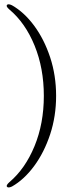

<svg xmlns="http://www.w3.org/2000/svg" viewBox="-20 -740 332 876"><path d="M236 -302.5Q236 -209.5 208.8 -127Q181.5 -44.5 135.8 17.5Q90 79.5 34.5 111Q16 119.5 11 111Q8 104.5 23 91Q95 30 137.5 -73.2Q180 -176.5 180 -302.5Q180 -428.5 137.8 -532Q95.5 -635.5 23 -696.5Q7.5 -710 11 -716Q15.5 -725 34.5 -716Q90 -684.5 135.8 -622.8Q181.5 -561 208.8 -478.5Q236 -396 236 -302.5Z"/></svg>

Font: Fraunces 144pt Soft Light
Style: Regular
Weight: 300
Version: Version 1.000;[0bf87f6ff]